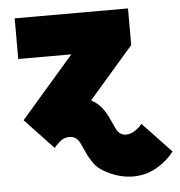

<svg xmlns="http://www.w3.org/2000/svg" viewBox="-49 -554 689 735"><g transform="rotate(-5 296.0 -186.5)"><path d="M481.9 -63.5 591.8 52.7Q563 89.4 522.5 112.1Q481.9 134.8 433.6 134.8Q407.7 134.8 379.6 127.2Q351.6 119.6 322.8 103Q298.8 89.4 284.7 69.3Q270.5 49.3 261.2 28.6Q252 7.8 244.1 -8.5Q236.3 -24.9 225.1 -31.2Q215.3 -37.1 202.6 -37.1Q182.1 -37.1 165.8 -22.9Q149.4 -8.8 144 0L34.2 -116.2Q41.5 -125.5 49.3 -133.8L238.3 -351.6H34.2V-507.8H469.7V-367.2L298.3 -169.4Q300.8 -168 303.2 -166.5Q327.1 -152.8 341.3 -132.8Q355.5 -112.8 364.7 -92Q374 -71.3 381.8 -54.9Q389.6 -38.6 400.9 -32.2Q408.7 -27.3 420.4 -27.3Q440.4 -27.3 458.7 -41Q477.1 -54.7 481.9 -63.5Z"/></g></svg>

Font: Giphurs Black
Style: Regular
Weight: 900
Version: Version 0.920; ttfautohint (v1.8.4.7-5d5b)